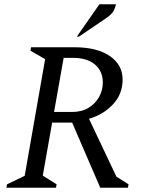

<svg xmlns="http://www.w3.org/2000/svg" viewBox="-20 -882 664 902"><path d="M10 0 13 -16 96 -56 192 -604 123 -644 126 -660H330Q435 -660 495.5 -619Q556 -578 556 -508Q556 -440 510.5 -391.5Q465 -343 398 -324L527 -52L584 -16L581 0H451L319 -306H225L181 -57L246 -16L243 0ZM325 -610H279L234 -356H318Q364 -356 396 -375.5Q428 -395 445.5 -426.5Q463 -458 463 -494Q463 -548 426 -579Q389 -610 325 -610ZM341 -710 447 -862H525Q522 -847 514 -831.5Q506 -816 482 -799L351 -710Z"/></svg>

Font: Spectral SC
Style: Italic
Weight: 400
Italic angle: -10°
Designer: Jean-Baptiste Levee
Foundry: Production Type
Version: Version 2.001